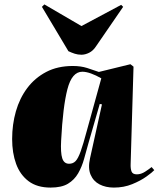

<svg xmlns="http://www.w3.org/2000/svg" viewBox="-20 -836 719 870"><path d="M572 -94Q571 -72 576 -59Q581 -46 600 -46Q619 -46 637.5 -58Q656 -70 667 -79L679 -65Q670 -55 643.5 -36Q617 -17 579 -1.5Q541 14 496 14Q459 14 431 -0.5Q403 -15 390.5 -44.5Q378 -74 388 -119L442 -363L432 -365L381 -188Q371 -152 361 -116Q351 -80 334 -50.5Q317 -21 288 -3.5Q259 14 209 14Q148 14 109.5 -15Q71 -44 53 -93.5Q35 -143 35 -206Q35 -272 52 -331.5Q69 -391 103.5 -437Q138 -483 189.5 -510Q241 -537 310 -537Q346 -537 374.5 -528Q403 -519 428 -510L571 -545L585 -534ZM293 -94Q311 -94 322.5 -106Q334 -118 345.5 -150Q357 -182 373 -242L439 -481Q415 -495 392.5 -503Q370 -511 353 -511Q306 -511 285.5 -432Q265 -353 257 -199Q254 -144 262 -119Q270 -94 293 -94ZM170 -805 181 -816 349 -718 529 -814 538 -805 415 -626Q402 -606 384 -597Q366 -588 349 -588Q333 -588 319 -592.5Q305 -597 290 -604Z"/></svg>

Font: Literata 72pt Black
Style: Italic
Weight: 900
Italic angle: -2°
Designer: Latin by Veronika Burian and Jose Scaglione. Greek by Irene Vlachou. Cyrillic by Vera Evstafieva
Foundry: TypeTogether
Version: Version 3.002